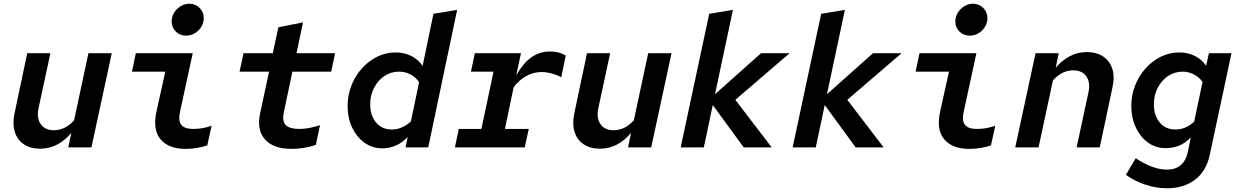

<svg xmlns="http://www.w3.org/2000/svg" viewBox="-20 -790 6640 1029"><path d="M196 7Q143 7 107.5 -17Q72 -41 59 -84Q46 -127 58 -183L126 -505H250L187 -212Q175 -158 198 -125Q221 -92 268 -92Q329 -92 377 -145L454 -505H579L470 0H346L362 -78Q327 -36 285 -14.5Q243 7 196 7Z M977 -599Q944 -599 922 -621Q900 -643 900 -675Q900 -700 913 -721.5Q926 -743 948 -756.5Q970 -770 995 -770Q1027 -770 1049.5 -747.5Q1072 -725 1072 -693Q1072 -668 1059 -646.5Q1046 -625 1024.5 -612Q1003 -599 977 -599ZM975 8Q883 8 840 -44Q797 -96 819 -194L866 -406H687L708 -505H1013L945 -192Q934 -142 952 -120.5Q970 -99 1014 -99Q1038 -99 1061.5 -102.5Q1085 -106 1114 -116L1091 -11Q1067 -2 1035 3Q1003 8 975 8Z M1544 8Q1445 8 1400 -43Q1355 -94 1374 -182L1422 -406H1264L1285 -505H1442L1472 -644L1604 -670L1569 -505H1776L1755 -406H1547L1501 -188Q1491 -139 1512 -119Q1533 -99 1584 -99Q1609 -99 1636.5 -104Q1664 -109 1695 -119L1673 -14Q1647 -4 1611 2Q1575 8 1544 8Z M2028 5Q1975 5 1933 -25.5Q1891 -56 1867 -107Q1843 -158 1843 -222Q1843 -280 1863.5 -332Q1884 -384 1919.5 -423.5Q1955 -463 2001.5 -486Q2048 -509 2100 -509Q2146 -509 2183.5 -490.5Q2221 -472 2245 -437L2303 -716L2430 -737L2275 0H2153L2165 -56Q2135 -24 2100.5 -9.5Q2066 5 2028 5ZM1964 -230Q1964 -172 1995 -134Q2026 -96 2080 -96Q2108 -96 2134 -107.5Q2160 -119 2182 -139L2226 -349Q2209 -376 2180.5 -391Q2152 -406 2118 -406Q2075 -406 2040 -382.5Q2005 -359 1984.5 -319Q1964 -279 1964 -230Z M2418 0 2439 -99H2560L2625 -406H2504L2525 -505H2772L2747 -387Q2784 -452 2828 -483Q2872 -514 2927 -514Q2953 -514 2974 -508.5Q2995 -503 3012 -492L2988 -376Q2974 -384 2955.5 -390.5Q2937 -397 2918 -400.5Q2899 -404 2884 -404Q2840 -404 2802 -383.5Q2764 -363 2733 -323L2686 -99H2814L2792 0Z M3196 7Q3143 7 3107.5 -17Q3072 -41 3059 -84Q3046 -127 3058 -183L3126 -505H3250L3187 -212Q3175 -158 3198 -125Q3221 -92 3268 -92Q3329 -92 3377 -145L3454 -505H3579L3470 0H3346L3362 -78Q3327 -36 3285 -14.5Q3243 7 3196 7Z M3628 0 3781 -716 3908 -737 3812 -285 4059 -505H4212L3921 -255L4116 0H3966L3800 -227L3752 0Z M4228 0 4381 -716 4508 -737 4412 -285 4659 -505H4812L4521 -255L4716 0H4566L4400 -227L4352 0Z M5177 -599Q5144 -599 5122 -621Q5100 -643 5100 -675Q5100 -700 5113 -721.5Q5126 -743 5148 -756.5Q5170 -770 5195 -770Q5227 -770 5249.5 -747.5Q5272 -725 5272 -693Q5272 -668 5259 -646.5Q5246 -625 5224.5 -612Q5203 -599 5177 -599ZM5175 8Q5083 8 5040 -44Q4997 -96 5019 -194L5066 -406H4887L4908 -505H5213L5145 -192Q5134 -142 5152 -120.5Q5170 -99 5214 -99Q5238 -99 5261.5 -102.5Q5285 -106 5314 -116L5291 -11Q5267 -2 5235 3Q5203 8 5175 8Z M5421 0 5530 -505H5654L5638 -427Q5673 -468 5715 -489.5Q5757 -511 5804 -511Q5857 -511 5892.5 -487Q5928 -463 5941.5 -420.5Q5955 -378 5942 -321L5874 0H5750L5813 -293Q5825 -347 5802.5 -380Q5780 -413 5732 -413Q5671 -413 5623 -359L5546 0Z M6235 219Q6176 219 6118 199.5Q6060 180 6014 147L6067 58Q6110 87 6152.5 103Q6195 119 6235 119Q6280 119 6308 95Q6336 71 6346 25L6362 -54Q6333 -23 6299 -9.5Q6265 4 6227 4Q6174 4 6132.5 -26Q6091 -56 6067 -107.5Q6043 -159 6043 -222Q6043 -280 6063.5 -332Q6084 -384 6119.5 -423.5Q6155 -463 6201.5 -486Q6248 -509 6300 -509Q6345 -509 6383 -490.5Q6421 -472 6444 -437L6459 -505H6580L6464 38Q6446 126 6385.5 172.5Q6325 219 6235 219ZM6280 -96Q6335 -96 6380 -138L6425 -351Q6407 -376 6379 -391Q6351 -406 6318 -406Q6275 -406 6240 -382.5Q6205 -359 6184.5 -319Q6164 -279 6164 -230Q6164 -172 6195 -134Q6226 -96 6280 -96Z"/></svg>

Font: Red Hat Mono SemiBold
Style: Italic
Weight: 600
Italic angle: -12°
Monospace: yes
Designer: Pentagram, MCKL
Foundry: MCKL
Version: Version 1.030